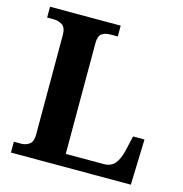

<svg xmlns="http://www.w3.org/2000/svg" viewBox="-106 -811 866 908"><g transform="rotate(15 327.0 -357.0)"><path d="M28 0V-53H64Q86 -53 103.5 -65.5Q121 -78 121 -111V-601Q121 -636 103 -648.5Q85 -661 60 -661H28V-714H374V-661H340Q310 -661 295 -649Q280 -637 280 -604V-61H466Q501 -61 520 -83.5Q539 -106 549 -148L566 -223H622L615 0Z"/></g></svg>

Font: Noto Serif Sinhala
Style: Bold
Weight: 700
Designer: Jelle Bosma - Monotype Design Team
Foundry: Monotype Imaging Inc.
Version: Version 2.007; ttfautohint (v1.8.4.7-5d5b)